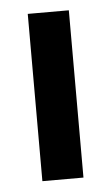

<svg xmlns="http://www.w3.org/2000/svg" viewBox="-39 -438 271 468"><g transform="rotate(-5 96.5 -204.5)"><path d="M146.8 0V-409.3H46.3V0Z"/></g></svg>

Font: Gidugu
Style: Regular
Weight: 400
Designer: Purushoth Kumar Guthula
Foundry: Silicon Andhra, USA.
Version: Version 1.0.5; ttfautohint (v1.2.25-373a) -l 7 -r 28 -G 50 -